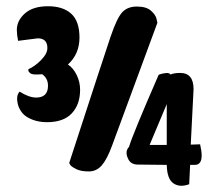

<svg xmlns="http://www.w3.org/2000/svg" viewBox="-20 -550 704 616"><path d="M96 -237Q134 -237 134 -275Q134 -299 115 -312Q109 -311 95.5 -311Q82 -311 76.5 -315.5Q71 -320 71 -324V-328Q92 -337 112 -357.5Q132 -378 132 -396Q132 -427 101 -427L38 -419Q34 -439 34 -454Q34 -484 60 -507Q86 -530 134 -530Q182 -530 208.5 -506Q235 -482 235 -429.5Q235 -377 198 -343Q215 -332 226 -309.5Q237 -287 237 -262Q237 -215 210.5 -186.5Q184 -158 131 -158Q104 -158 83 -166.5Q62 -175 52 -187Q42 -199 38 -213Q30 -243 43 -256Q73 -237 96 -237ZM587 41Q574 46 561 46Q548 46 536 38Q516 24 515 -21Q464 -22 422 -22Q398 -22 390 -43Q386 -51 386 -60.5Q386 -70 394 -79Q405 -117 489 -310Q492 -311 496 -312.5Q500 -314 511.5 -315.5Q523 -317 527 -311Q539 -316 558 -316Q601 -316 601 -264L592 -86L622 -87Q627 -65 627 -51Q627 -21 605 -21H590ZM515 -85V-216Q510 -203 460 -85ZM206 -20 202 -27Q314 -371 334.5 -431.5Q355 -492 372 -510.5Q389 -529 419 -529Q449 -529 464 -516Q479 -503 482 -490L485 -477L340 -84Q324 -40 307 -20Q290 0 265 0Q240 0 225.5 -7Q211 -14 206 -20Z"/></svg>

Font: Chela One
Style: Regular
Weight: 400
Designer: Miguel Hernandez
Foundry: LatinoType
Version: Version 1.001